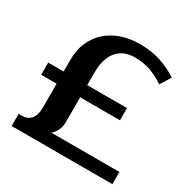

<svg xmlns="http://www.w3.org/2000/svg" viewBox="-161 -872 1012 1023"><g transform="rotate(30 345.0 -360.0)"><path d="M660 -75V0H40V-75H65Q95 -75 115 -97.5Q135 -120 135 -165V-315H40V-390H135V-465Q135 -523 155.5 -570Q176 -617 213 -650.5Q250 -684 301.5 -702Q353 -720 415 -720Q490 -720 547.5 -700Q605 -680 650 -650L610 -585Q572 -611 528.5 -628Q485 -645 425 -645Q397 -645 371 -636Q345 -627 324.5 -606Q304 -585 292 -550.5Q280 -516 280 -465V-390H525V-315H280V-165Q280 -141 274 -124Q268 -107 260.5 -96.5Q253 -86 247 -80.5Q241 -75 240 -75Z"/></g></svg>

Font: Prosto One
Style: Regular
Weight: 400
Designer: Pavel Emelyanov and Jovanny lemonad
Foundry: Pavel Emelyanov and Jovanny Lemonad
Version: Version 1.001